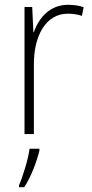

<svg xmlns="http://www.w3.org/2000/svg" viewBox="-20 -651 382 799"><path d="M263 -631C187 -631 141 -576 121 -517H119L114 -622H82V-93H121V-381C120 -499 169 -594 262 -594C284 -594 303 -591 321 -585L328 -621C309 -628 286 -631 263 -631ZM144 -24V-32H103C98 10 74 87 59 120V128H81C110 83 132 24 144 -24Z"/></svg>

Font: Noto Sans Kannada UI SemiCondensed ExtraLight
Style: Regular
Weight: 200
Width: 4
Designer: Jelle Bosma - Monotype Design Team
Foundry: Monotype Imaging Inc.
Version: Version 2.005